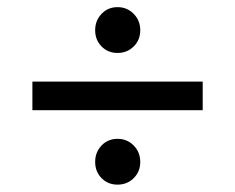

<svg xmlns="http://www.w3.org/2000/svg" viewBox="-20 -584 642 524"><path d="M239.7 -142.1Q239.7 -115.7 257.1 -97.9Q274.4 -80.1 300.8 -80.1Q327.1 -80.1 345 -97.9Q362.8 -115.7 362.8 -142.1Q362.8 -168.5 345 -186.8Q327.1 -205.1 300.8 -205.1Q274.4 -205.1 257.1 -186.8Q239.7 -168.5 239.7 -142.1ZM239.7 -501.5Q239.7 -475.1 257.1 -457.3Q274.4 -439.5 300.8 -439.5Q327.1 -439.5 345 -457.3Q362.8 -475.1 362.8 -501.5Q362.8 -527.8 345 -546.1Q327.1 -564.5 300.8 -564.5Q274.4 -564.5 257.1 -546.1Q239.7 -527.8 239.7 -501.5ZM68.4 -283.2H533.2V-361.3H68.4Z"/></svg>

Font: Giphurs SC
Style: Regular
Weight: 400
Version: Version 0.920